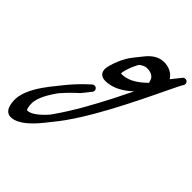

<svg xmlns="http://www.w3.org/2000/svg" viewBox="-626 -595 1391 1391"><g transform="rotate(45 69.5 100.0)"><path d="M167.5 -300.2C171.5 -301 175.3 -302.5 179.2 -302.9C187 -304.4 195.1 -304.3 203.6 -303.6C220.4 -302 236.6 -296.4 248.4 -287.2C260.2 -278.1 267.4 -265.9 270 -251.1L270.1 -250.8C270.8 -246.8 272.4 -243.2 274.6 -240C273.3 -238.6 272 -237.2 270.6 -235.8C242.2 -207.5 211 -182.2 177.1 -164.9C160.1 -156.2 142.5 -149.7 124.6 -146.2C120.1 -145.4 115.6 -144.4 111.1 -144.1L104.4 -143.3L97.6 -143.1C92.9 -142.8 89.2 -142.9 86.2 -143.3C84.6 -143.5 83.4 -143.8 82.7 -144C82.5 -145.1 82.3 -146.9 82.3 -148.9C82.3 -150.5 83 -155.6 83.9 -159.8C84.7 -164.3 85.8 -168.9 87 -173.6C91.9 -192.4 98.6 -211.4 106.2 -229.8C113.2 -246.5 121.2 -262.9 130.1 -278.5C138.4 -285.4 147 -291.4 156.1 -295.5C159.8 -297.6 163.8 -298.6 167.5 -300.2ZM413.5 -308.7 437.7 -358.3 450 -382.5C452 -386.5 454.1 -390.4 456.2 -394.1C456.4 -394.6 456.7 -395 457 -395.5C459 -398.7 461 -401.9 462.9 -405.2L463.2 -405.6C470.4 -417.6 467.2 -433.2 455.5 -441.2C443.4 -449.6 426.8 -446.5 418.5 -434.4C418.2 -434.1 418 -433.7 417.8 -433.3C416.9 -432.4 416 -431.4 415.2 -430.3C415 -430 414.7 -429.6 414.5 -429.2C413.6 -428.3 412.7 -427.4 412 -426.3C411.7 -425.9 411.5 -425.5 411.2 -425.2C410.3 -424.2 409.4 -423.3 408.7 -422.2C408.4 -421.8 408.2 -421.4 408 -421.1C407.1 -420.1 406.2 -419.2 405.4 -418.1C405.1 -417.7 404.9 -417.4 404.7 -417C403.8 -416 402.9 -415.1 402.1 -414C401.9 -413.6 401.7 -413.3 401.4 -412.9C400.5 -411.9 399.6 -411 398.9 -409.9C398.6 -409.5 398.4 -409.2 398.1 -408.8C397.2 -407.9 396.3 -406.9 395.6 -405.8C395.3 -405.4 395.1 -405.1 394.9 -404.7C394 -403.8 393.1 -402.8 392.3 -401.7C392.1 -401.3 391.8 -401 391.6 -400.6C390.7 -399.7 389.8 -398.7 389 -397.6C388.8 -397.2 388.6 -396.9 388.3 -396.5C387.4 -395.6 386.5 -394.6 385.8 -393.5C385.5 -393.2 385.3 -392.8 385 -392.4C384.2 -391.5 383.3 -390.6 382.5 -389.5C382.2 -389.1 382 -388.7 381.8 -388.4C380.9 -387.4 380 -386.5 379.2 -385.4C379 -385 378.8 -384.6 378.5 -384.3C377.6 -383.3 376.7 -382.4 376 -381.3C375.7 -380.9 375.5 -380.6 375.2 -380.2C374.3 -379.2 373.4 -378.3 372.7 -377.2C372.4 -376.8 372.2 -376.5 372 -376.1C371.1 -375.1 370.2 -374.2 369.4 -373.1C369.1 -372.7 368.9 -372.4 368.7 -372C367.8 -371 366.9 -370.1 366.1 -369C364.4 -366.5 363 -364.3 361.7 -362.2C361.4 -362.8 361.1 -363.5 360.7 -364.1C353.5 -376.1 343.9 -386.6 333.2 -394.9C311.5 -411.5 286.1 -419.6 261.1 -422.1C236.5 -424.7 208.4 -420.5 185.8 -409.2C162.6 -398.4 143.7 -382.4 127.6 -365.4C122.8 -360.1 118.3 -354.7 113.9 -349.2C112.7 -347.8 111.7 -346.5 110.6 -345.1C109.5 -343.7 108.4 -342.4 107.3 -341C106.2 -339.6 105.1 -338.3 104 -336.9C102.9 -335.6 101.9 -334.2 100.8 -332.8C99.7 -331.5 98.6 -330.1 97.5 -328.7C96.4 -327.4 95.3 -326 94.2 -324.6C93.1 -323.3 92 -321.9 91 -320.6C89.8 -319.2 88.8 -317.8 87.7 -316.5C86.6 -315.1 85.5 -313.7 84.4 -312.4C83.3 -311 82.2 -309.6 81.1 -308.3C80 -306.9 79 -305.6 77.9 -304.2C76.7 -302.8 75.7 -301.5 74.6 -300.1C73.5 -298.7 72.4 -297.4 71.3 -296C70.2 -294.7 69.1 -293.3 68 -291.9C66.9 -290.6 65.9 -289.2 64.8 -287.8C38.6 -256.2 19.9 -220.9 4.7 -184.8C-3.8 -164.3 -11.1 -143.4 -16.9 -121.5C-18.3 -116 -19.6 -110.4 -20.8 -104.5C-21.9 -98.4 -23 -93.1 -23.3 -84.1C-23.3 -76.7 -22.8 -68.6 -19.2 -58.9C-17.6 -54.2 -14.7 -49.1 -11.2 -44.7C-7.5 -40.3 -3.1 -36.3 1.5 -33.7C10.7 -28.1 19.4 -26.1 26.8 -25.1C34.3 -24.1 41.2 -24.2 46.9 -24.5L56 -24.8L64.9 -25.8C70.9 -26.3 76.8 -27.5 82.6 -28.6C106.1 -33.1 128.3 -41.5 148.8 -52C183.9 -70 214.5 -93.6 242 -119.4C217.3 -68.8 192.3 -18.4 166.6 31.6C132.9 97 98.1 161.9 61.5 225.5C24.8 289.1 -13.7 351.5 -55.6 410.8C-60.7 418 -65.9 425.1 -71.1 432.1C-94.2 458.4 -119 483.1 -145.8 502.2C-159.4 511.7 -173.6 519.5 -187.4 523.7L-192.6 525.2C-194.2 525.6 -195.9 525.8 -197.6 526.1C-201 527 -204.1 526.9 -207.3 527.2C-207.7 527.2 -208.2 527.3 -208.5 527.3C-208.5 527.2 -208.6 527.2 -208.7 527.2C-208.8 527.1 -209 527.1 -209.1 527.2C-209.2 527 -209.3 527.2 -209.4 527.1C-209.5 527.1 -210 526.7 -211 525.6C-213.1 523.5 -215.9 517.5 -217.8 510.9C-219.7 504.2 -221 496.4 -221.8 488.4C-222.5 480.6 -222.9 471.7 -222.6 464.1C-222.5 460.4 -222.3 456.5 -221.7 452.6C-221.4 448.8 -220.6 444.9 -219.8 440.9C-213.5 409.3 -198.7 377.2 -181.3 346.7C-168.1 323.6 -153.1 301.1 -137.1 279.3C-102.4 239 -64.9 200.7 -25.3 165.8L-25.1 165.6L-25 165.6C-23.2 163.9 -21.7 162 -20.4 160C-19.2 158.7 -18.1 157.4 -17.1 155.9C-15.9 154.6 -14.8 153.3 -13.9 151.8C-12.6 150.5 -11.5 149.2 -10.6 147.7C-9.3 146.4 -8.2 145.1 -7.3 143.6C-6.1 142.4 -5 141 -4 139.5C-2.8 138.3 -1.7 136.9 -0.8 135.5C0.5 134.2 1.6 132.8 2.5 131.4C3.8 130.1 4.8 128.7 5.8 127.3C7 126 8.1 124.6 9.1 123.2C10.3 121.9 11.4 120.5 12.3 119.1C13.6 117.8 14.7 116.5 15.6 115C16.8 113.7 17.9 112.4 18.9 110.9C20.1 109.6 21.2 108.3 22.1 106.8C23.4 105.5 24.5 104.2 25.4 102.7C26.7 101.5 27.8 100.1 28.7 98.6C38.3 88.8 38.9 73.1 29.6 62.5C19.9 51.5 3.1 50.5 -7.9 60.2C-65.1 110.7 -116.3 165.7 -163.2 225.4C-163.2 225.5 -163.2 225.5 -163.2 225.5C-164.3 226.9 -165.4 228.2 -166.4 229.5C-166.5 229.6 -166.5 229.6 -166.5 229.6C-167.6 230.9 -168.6 232.3 -169.7 233.6L-169.8 233.7C-170.8 235 -171.9 236.4 -173 237.7C-173 237.7 -173 237.8 -173 237.8C-174.1 239.1 -175.2 240.4 -176.2 241.8C-176.3 241.8 -176.3 241.8 -176.3 241.9C-177.4 243.2 -178.5 244.5 -179.5 245.9C-179.5 245.9 -179.6 245.9 -179.6 246C-180.6 247.3 -181.7 248.6 -182.8 250C-182.8 250 -182.8 250 -182.8 250.1C-183.9 251.4 -185 252.7 -186.1 254.1L-186.1 254.2C-187.2 255.5 -188.3 256.8 -189.3 258.2C-189.4 258.2 -189.4 258.2 -189.4 258.2C-190.5 259.6 -191.5 260.9 -192.6 262.3C-192.6 262.3 -192.6 262.3 -192.7 262.3C-193.7 263.7 -194.8 265 -195.9 266.3C-195.9 266.4 -195.9 266.4 -195.9 266.4C-197 267.8 -198.1 269.1 -199.1 270.4C-199.2 270.5 -199.2 270.5 -199.2 270.5C-200.3 271.9 -201.4 273.2 -202.4 274.5L-202.5 274.6C-203.5 276 -204.6 277.3 -205.7 278.6C-205.7 278.6 -205.7 278.7 -205.7 278.7C-206.8 280 -207.9 281.4 -209 282.7C-209 282.7 -209 282.8 -209 282.8C-210.1 284.1 -211.2 285.4 -212.2 286.8C-212.3 286.8 -212.3 286.9 -212.3 286.9C-213.4 288.2 -214.5 289.5 -215.5 290.9C-238.7 320.9 -260.7 352.1 -279.9 385.7C-298.9 419.3 -316.1 455.1 -324.4 496.1C-325.4 501.2 -326.4 506.4 -326.9 511.8C-327.6 517 -328 522.4 -328.2 527.9C-328.6 538.8 -328.1 548.5 -327.1 559C-326.1 569.4 -324.4 580 -321.3 591C-318 602 -313.9 613.8 -303.8 625.7C-298.8 631.5 -292.1 637.3 -283.7 641C-279.6 643 -275.1 644.1 -270.8 645.1C-268.6 645.4 -266.5 645.6 -264.3 645.8L-261.1 646C-260.1 646 -259.5 645.9 -258.7 645.9C-252.7 645.5 -246.6 645.3 -241 644.1C-238.1 643.5 -235.2 643.1 -232.4 642.4L-224.2 640.1C-202.6 633.4 -184.2 622.8 -167.6 611.2C-134.5 587.6 -107.3 559.9 -82.1 531.2C-74.7 522.8 -67.6 514.3 -60.6 505.6C-59.5 504.3 -58.5 502.9 -57.4 501.6C-56.2 500.2 -55.2 498.8 -54.1 497.5C-53 496.1 -51.9 494.7 -50.8 493.4C-49.7 492 -48.6 490.6 -47.5 489.3C-46.4 487.9 -45.4 486.5 -44.3 485.2C-43.2 483.8 -42.1 482.5 -41 481.1C-39.9 479.7 -38.8 478.4 -37.7 477C-36.6 475.7 -35.5 474.3 -34.4 472.9C-33.3 471.6 -32.3 470.2 -31.2 468.8C-30.1 467.5 -29 466.1 -27.9 464.7C-26.8 463.4 -25.7 462 -24.6 460.6C-23.5 459.3 -22.5 457.9 -21.4 456.5C-20.2 455.2 -19.2 453.8 -18.1 452.5C-17 451.1 -15.9 449.7 -14.8 448.4C-13.7 447 -12.6 445.6 -11.5 444.3C6.6 422.1 23.6 399.3 40.1 376.2C83.6 314.8 122.8 251.2 160 186.6C197.1 122 232.3 56.5 266.3 -9.5C300.3 -75.5 333.1 -142 365.4 -208.7Z"/></g></svg>

Font: Ambarawa
Style: Script
Weight: 500
Foundry: Ekosamp
Version: Version 1.001;